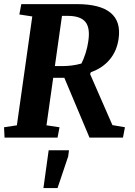

<svg xmlns="http://www.w3.org/2000/svg" viewBox="-22 -681 666 950"><path d="M262.7 0H0.5L-2 -51.3L61.5 -61L137.7 -599.6L73.7 -609.4L83.5 -660.6H359.4Q472.7 -660.6 524.9 -617.9Q577.1 -575.2 564.9 -489.7Q556.2 -428.2 520.5 -386Q484.9 -343.8 427.7 -323.7L423.8 -314.5L534.2 -62L596.2 -51.3L586.4 0H420.9L296.4 -295.9H241.2L208 -61L272.5 -51.3ZM285.6 -354Q308.1 -354 332.8 -356.9Q357.4 -359.9 380.9 -366.7Q391.6 -387.2 401.4 -417.7Q411.1 -448.2 415 -477.5Q424.8 -543 400.4 -572.8Q376 -602.5 313 -602.5H284.7L249.5 -354ZM218.8 62.5H319.3L315.4 92.8L262.7 249.5H192.9Z"/></svg>

Font: Noticia Text
Style: Bold Italic
Weight: 700
Italic angle: -8°
Designer: JM Sole
Foundry: JM Sole
Version: Version 1.003